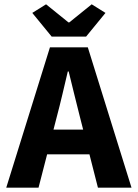

<svg xmlns="http://www.w3.org/2000/svg" viewBox="-20 -872 640 892"><path d="M9 0 212 -652H388L591 0H435L351 -330Q339 -379 325 -434Q311 -489 299 -540H295Q283 -489 270 -434Q257 -379 244 -330L159 0ZM143 -155V-270H455V-155ZM220 -702 130 -812 194 -852 298 -768H302L406 -852L470 -812L380 -702Z"/></svg>

Font: Source Code Pro ExtraLight
Style: Bold
Weight: 700
Monospace: yes
Version: Version 1.018;hotconv 1.0.116;makeotfexe 2.5.65601